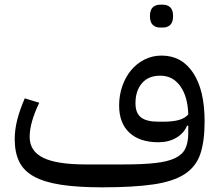

<svg xmlns="http://www.w3.org/2000/svg" viewBox="-20 -790 941 822"><path d="M418 12Q313 12 241.5 1Q170 -10 126 -34Q82 -58 62.5 -97.5Q43 -137 43 -194Q43 -234 53.5 -276Q64 -318 86 -369L148 -350Q107 -265 107 -204Q107 -143 165 -114.5Q223 -86 348 -86H508Q591 -86 644.5 -92Q698 -98 729.5 -113Q761 -128 773.5 -154Q786 -180 786 -220V-252H781Q767 -219 734.5 -200Q702 -181 658 -181Q578 -181 534 -222Q490 -263 490 -338Q490 -382 503.5 -421Q517 -460 541 -489Q565 -518 598.5 -535Q632 -552 672 -552Q758 -552 807 -478Q856 -404 856 -270Q856 -185 837.5 -130.5Q819 -76 770.5 -44.5Q722 -13 636.5 -0.5Q551 12 418 12ZM678 -269Q721 -269 746.5 -276.5Q772 -284 786 -300Q784 -376 752 -421Q720 -466 666 -466Q615 -466 587.5 -433.5Q560 -401 560 -348Q560 -306 583.5 -287.5Q607 -269 658 -269ZM666 -672Q646 -672 634 -683.5Q622 -695 622 -721Q622 -747 634 -758.5Q646 -770 666 -770H677Q697 -770 709 -758.5Q721 -747 721 -721Q721 -695 709 -683.5Q697 -672 677 -672Z"/></svg>

Font: IBM Plex Sans Arabic
Style: Regular
Weight: 400
Designer: Mike Abbink, Paul van der Laan, Pieter van Rosmalen, Wael Morcos, Khajak Apelian
Foundry: Bold Monday
Version: Version 1.005